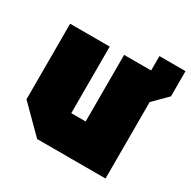

<svg xmlns="http://www.w3.org/2000/svg" viewBox="-145 -782 920 924"><g transform="rotate(30 315.0 -320.0)"><path d="M35 -140V-560H255V-190H335V-560H485V-640H630V-500L555 -425V0H175Z"/></g></svg>

Font: Tektur SemiCondensed Black
Style: Regular
Weight: 900
Width: 4
Designer: Adam Jagosz
Foundry: Adam Jagosz
Version: Version 1.005;gftools[0.9.30]